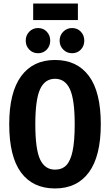

<svg xmlns="http://www.w3.org/2000/svg" viewBox="-20 -1046 620 1082"><path d="M548 -346Q548 -166 481 -75Q414 16 290 16Q165 16 98.5 -74Q32 -164 32 -346Q32 -525 99 -616.5Q166 -708 290 -708Q414 -708 481 -618Q548 -528 548 -346ZM179 -346Q179 -205 206 -147.5Q233 -90 290 -90Q329 -90 353 -114Q377 -138 389 -194Q401 -250 401 -346Q401 -485 374 -543.5Q347 -602 290 -602Q233 -602 206 -543.5Q179 -485 179 -346ZM263 -817Q263 -787 243.5 -766.5Q224 -746 194 -746Q165 -746 145 -766.5Q125 -787 125 -817Q125 -847 145 -867.5Q165 -888 194 -888Q224 -888 243.5 -867.5Q263 -847 263 -817ZM455 -817Q455 -787 435.5 -766.5Q416 -746 386 -746Q357 -746 336.5 -766.5Q316 -787 316 -817Q316 -847 336.5 -867.5Q357 -888 386 -888Q416 -888 435.5 -867.5Q455 -847 455 -817ZM167 -933V-1026H419V-933Z"/></svg>

Font: Fira Sans Compressed SemiBold
Style: Regular
Weight: 600
Width: 1
Designer: bBox Type GmbH & Carrois Corporate GbR & Edenspiekermann AG
Foundry: bBox Type GmbH & Carrois Corporate GbR & Edenspiekermann AG
Version: Version 4.301